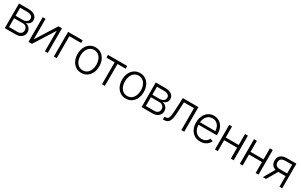

<svg xmlns="http://www.w3.org/2000/svg" viewBox="253 -2114 5782 3687"><g transform="rotate(30 3143.5 -270.5)"><path d="M67.9 0V-545.9H282.7Q369.6 -545.4 419.9 -507.8Q470.2 -470.2 470.2 -406.2Q470.2 -357.4 442.1 -328.6Q414.1 -299.8 367.2 -287.6Q398.4 -281.7 425.5 -264.2Q452.6 -246.6 469.7 -217.5Q486.8 -188.5 486.8 -147.9Q486.8 -105 465.6 -71.5Q444.3 -38.1 405.8 -19Q367.2 0 314 0ZM128.4 -59.1H314Q363.8 -58.6 393.1 -84.2Q422.4 -109.9 422.4 -152.8Q422.4 -198.7 394.8 -226.3Q367.2 -253.9 321.3 -253.9H128.4ZM128.4 -309.6H286.6Q341.8 -310.1 374.5 -335.2Q407.2 -360.4 406.7 -402.3Q406.7 -442.4 374 -464.6Q341.3 -486.8 282.7 -486.8H128.4Z M657.2 -90.3 944.8 -545.9H1021V0H958V-455.6L670.9 0H594.2V-545.9H657.2Z M1481 -545.9V-485.8H1219.7V0H1156.7V-545.9Z M1766.6 11.7Q1695.8 11.7 1641.6 -24.2Q1587.4 -60.1 1556.9 -123.8Q1526.4 -187.5 1526.4 -270Q1526.4 -354 1556.9 -417.7Q1587.4 -481.4 1641.6 -517.3Q1695.8 -553.2 1766.6 -553.2Q1837.4 -553.2 1891.4 -517.3Q1945.3 -481.4 1976.1 -417.7Q2006.8 -354 2006.8 -270Q2006.8 -187.5 1976.3 -123.8Q1945.8 -60.1 1891.6 -24.2Q1837.4 11.7 1766.6 11.7ZM1766.6 -45.9Q1823.7 -45.9 1863 -76.4Q1902.3 -106.9 1922.9 -158.2Q1943.4 -209.5 1943.4 -270Q1943.4 -331.5 1922.9 -382.8Q1902.3 -434.1 1862.8 -464.8Q1823.2 -495.6 1766.6 -495.6Q1710 -495.6 1670.7 -464.6Q1631.3 -433.6 1610.6 -382.6Q1589.8 -331.5 1589.8 -270Q1589.8 -209.5 1610.4 -158.2Q1630.9 -106.9 1670.4 -76.4Q1710 -45.9 1766.6 -45.9Z M2041.5 -485.8V-545.9H2467.3V-485.8H2287.1V0H2223.6V-485.8Z M2753.4 11.7Q2682.6 11.7 2628.4 -24.2Q2574.2 -60.1 2543.7 -123.8Q2513.2 -187.5 2513.2 -270Q2513.2 -354 2543.7 -417.7Q2574.2 -481.4 2628.4 -517.3Q2682.6 -553.2 2753.4 -553.2Q2824.2 -553.2 2878.2 -517.3Q2932.1 -481.4 2962.9 -417.7Q2993.7 -354 2993.7 -270Q2993.7 -187.5 2963.1 -123.8Q2932.6 -60.1 2878.4 -24.2Q2824.2 11.7 2753.4 11.7ZM2753.4 -45.9Q2810.5 -45.9 2849.9 -76.4Q2889.2 -106.9 2909.7 -158.2Q2930.2 -209.5 2930.2 -270Q2930.2 -331.5 2909.7 -382.8Q2889.2 -434.1 2849.6 -464.8Q2810.1 -495.6 2753.4 -495.6Q2696.8 -495.6 2657.5 -464.6Q2618.2 -433.6 2597.4 -382.6Q2576.7 -331.5 2576.7 -270Q2576.7 -209.5 2597.2 -158.2Q2617.7 -106.9 2657.2 -76.4Q2696.8 -45.9 2753.4 -45.9Z M3101.1 0V-545.9H3315.9Q3402.8 -545.4 3453.1 -507.8Q3503.4 -470.2 3503.4 -406.2Q3503.4 -357.4 3475.3 -328.6Q3447.3 -299.8 3400.4 -287.6Q3431.6 -281.7 3458.7 -264.2Q3485.8 -246.6 3502.9 -217.5Q3520 -188.5 3520 -147.9Q3520 -105 3498.8 -71.5Q3477.5 -38.1 3439 -19Q3400.4 0 3347.2 0ZM3161.6 -59.1H3347.2Q3397 -58.6 3426.3 -84.2Q3455.6 -109.9 3455.6 -152.8Q3455.6 -198.7 3428 -226.3Q3400.4 -253.9 3354.5 -253.9H3161.6ZM3161.6 -309.6H3319.8Q3375 -310.1 3407.7 -335.2Q3440.4 -360.4 3439.9 -402.3Q3439.9 -442.4 3407.2 -464.6Q3374.5 -486.8 3315.9 -486.8H3161.6Z M3573.7 0V-59.6H3590.3Q3629.9 -59.6 3649.4 -79.6Q3668.9 -99.6 3677 -149.7Q3685.1 -199.7 3689 -290L3700.7 -545.9H4046.9V0H3982.9V-485.8H3760.3L3749.5 -269Q3746.6 -202.1 3739.3 -151.9Q3731.9 -101.6 3715.8 -67.9Q3699.7 -34.2 3671.1 -17.1Q3642.6 0 3596.2 0Z M4403.3 11.7Q4327.1 11.7 4271 -24.2Q4214.8 -60.1 4184.6 -123.5Q4154.3 -187 4154.3 -269.5Q4154.3 -352.1 4184.3 -416Q4214.4 -480 4268.1 -516.6Q4321.8 -553.2 4392.6 -553.2Q4436.5 -553.2 4478 -536.9Q4519.5 -520.5 4552.7 -487.3Q4585.9 -454.1 4605 -403.1Q4624 -352.1 4624 -281.7V-253.4H4197.8V-309.1H4589.8L4561 -287.6Q4561 -347.2 4540.8 -394Q4520.5 -440.9 4482.9 -468.3Q4445.3 -495.6 4392.6 -495.6Q4340.3 -495.6 4300.8 -468Q4261.2 -440.4 4239.5 -394.8Q4217.8 -349.1 4217.8 -294.9V-262.2Q4217.8 -196.8 4240.5 -148.2Q4263.2 -99.6 4304.9 -72.8Q4346.7 -45.9 4403.3 -45.9Q4441.9 -45.9 4471.2 -58.1Q4500.5 -70.3 4520.5 -91.1Q4540.5 -111.8 4550.8 -136.2L4610.8 -116.2Q4598.1 -82 4570.1 -53Q4542 -23.9 4499.8 -6.1Q4457.5 11.7 4403.3 11.7Z M5097.2 -302.2V-242.7H4776.4V-302.2ZM4792 -545.9V0H4729V-545.9ZM5144 -545.9V0H5080.6V-545.9Z M5647.9 -302.2V-242.7H5327.1V-302.2ZM5342.8 -545.9V0H5279.8V-545.9ZM5694.8 -545.9V0H5631.3V-545.9Z M6158.7 0V-486.8H6008.3Q5949.7 -486.8 5919.4 -462.6Q5889.2 -438.5 5889.2 -390.1Q5889.2 -342.8 5917.7 -318.6Q5946.3 -294.4 6002 -294.4H6176.3V-234.9H6002Q5945.3 -234.9 5906 -252.9Q5866.7 -271 5846.2 -305.7Q5825.7 -340.3 5825.7 -390.1Q5825.7 -440.4 5846.9 -474.9Q5868.2 -509.3 5908.9 -527.6Q5949.7 -545.9 6008.3 -545.9H6219.2V0ZM5791 0 5948.2 -271.5H6017.6L5860.4 0Z"/></g></svg>

Font: Inter Tight Light
Style: Regular
Weight: 300
Designer: Rasmus Andersson
Foundry: rsms
Version: Version 3.004